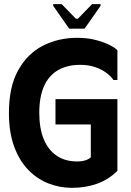

<svg xmlns="http://www.w3.org/2000/svg" viewBox="-20 -893 631 924"><path d="M23 -350Q23 -475 67.5 -555Q112 -635 186.5 -673Q261 -711 351 -711Q400 -711 439 -701Q478 -691 505.5 -677.5Q533 -664 545 -651V-508H526Q514 -526 491 -543Q468 -560 436.5 -570.5Q405 -581 366 -581Q304 -581 259.5 -555.5Q215 -530 192 -478.5Q169 -427 169 -350Q169 -276 190.5 -223.5Q212 -171 253 -143.5Q294 -116 350 -116Q374 -116 391 -121.5Q408 -127 417 -136V-294H247V-416H545V-71Q502 -28 446.5 -8.5Q391 11 326 11Q267 11 212.5 -10.5Q158 -32 115.5 -76Q73 -120 48 -188Q23 -256 23 -350ZM313 -755 236 -865V-873H277L345 -803H355L423 -873H464V-865L387 -755Z"/></svg>

Font: Phudu SemiBold
Style: Regular
Weight: 600
Version: Version 1.005;gftools[0.9.23]